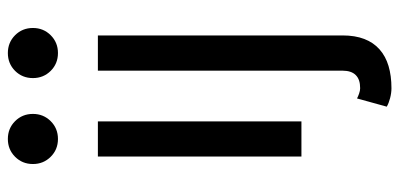

<svg xmlns="http://www.w3.org/2000/svg" viewBox="-279 -493 997 479"><g transform="rotate(-90 219.5 -253.5)"><path d="M68.4 0H156.2V-507.8H68.4ZM49.8 -669.9Q49.8 -643.6 67.9 -625.5Q85.9 -607.4 112.3 -607.4Q138.7 -607.4 156.7 -625.5Q174.8 -643.6 174.8 -669.9Q174.8 -696.3 156.7 -714.4Q138.7 -732.4 112.3 -732.4Q85.9 -732.4 67.9 -714.4Q49.8 -696.3 49.8 -669.9ZM213.4 138.7 192.9 212.9Q201.2 217.8 214.1 221.2Q227.1 224.6 238.8 224.6Q270 224.6 294.4 217.3Q318.8 210 335.9 194.8Q353 179.7 361.8 156.7Q370.6 133.8 370.6 102.5V0V-67.4V-507.8H282.7V-67.4V0V102.5Q282.7 113.3 280 121.6Q277.3 129.9 271.7 135.5Q266.1 141.1 258.1 143.8Q250 146.5 238.8 146.5Q232.9 146.5 225.3 143.8Q217.8 141.1 213.4 138.7ZM264.2 -669.9Q264.2 -643.6 282.2 -625.5Q300.3 -607.4 326.7 -607.4Q353 -607.4 371.1 -625.5Q389.2 -643.6 389.2 -669.9Q389.2 -696.3 371.1 -714.4Q353 -732.4 326.7 -732.4Q300.3 -732.4 282.2 -714.4Q264.2 -696.3 264.2 -669.9Z"/></g></svg>

Font: Giphurs
Style: Regular
Weight: 400
Version: Version 2.010